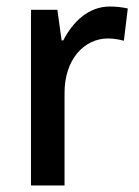

<svg xmlns="http://www.w3.org/2000/svg" viewBox="-20 -569 425 589"><path d="M317 -549C252 -549 204 -503 174 -445H169L156 -539H75V0H178V-282C177 -386 238 -451 311 -451C327 -451 346 -448 360 -444L372 -543C355 -547 334 -549 317 -549Z"/></svg>

Font: Noto Sans Devanagari UI SemiCondensed Medium
Style: Regular
Weight: 500
Width: 4
Designer: Jelle Bosma - Monotype Design Team
Foundry: Monotype Imaging Inc.
Version: Version 2.004